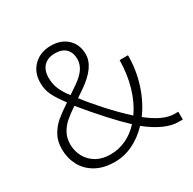

<svg xmlns="http://www.w3.org/2000/svg" viewBox="-172 -956 1158 1151"><g transform="rotate(-30 407.0 -381.0)"><path d="M784 -54V0H756Q662 0 543 -95Q493 -42 432.5 -12.5Q372 17 306 17Q229 17 175 -13.5Q121 -44 94 -95.5Q67 -147 67 -208Q67 -263 90 -303.5Q113 -344 145 -371Q177 -398 234 -436Q193 -490 173.5 -529Q154 -568 154 -618Q154 -689 200 -734Q246 -779 319 -779Q390 -779 433 -738Q476 -697 476 -630Q476 -542 353 -458L304 -425Q347 -368 411.5 -297Q476 -226 539 -169Q584 -233 608.5 -317.5Q633 -402 634 -498H692Q692 -397 662 -303Q632 -209 578 -136Q681 -54 757 -54ZM212 -618Q212 -577 227 -540.5Q242 -504 274 -463L331 -502Q375 -532 396.5 -563.5Q418 -595 418 -631Q418 -675 392.5 -701Q367 -727 319 -727Q267 -727 239.5 -698Q212 -669 212 -618ZM506 -128Q400 -228 262 -396Q217 -366 189 -341.5Q161 -317 143 -284Q125 -251 125 -208Q125 -162 146 -122.5Q167 -83 207.5 -59Q248 -35 306 -35Q363 -35 414 -59Q465 -83 506 -128Z"/></g></svg>

Font: Biryani ExtraLight
Style: Regular
Weight: 275
Designer: Dan Reynolds and Mathieu Reguer
Foundry: Dan Reynolds and Mathieu Reguer
Version: Version 1.004; ttfautohint (v1.1) -l 5 -r 5 -G 72 -x 0 -D la